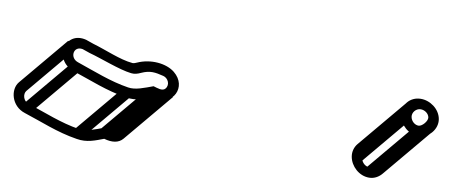

<svg xmlns="http://www.w3.org/2000/svg" viewBox="-207 -295 649 275"><g transform="rotate(90 117.5 -157.5)"><path d="M160 -432.5C159.2 -427.2 153.7 -422.5 147.4 -422.5C140.9 -422.5 135.5 -429 136.5 -435.5C137.5 -441.8 142.9 -446.5 148.2 -446.5C153.4 -446.5 160.8 -437.7 160 -432.5ZM145 -407.5C158.6 -407.5 172.7 -417.9 175 -432.5C177.3 -447 165.2 -461.5 150.6 -461.5C136 -461.5 123.6 -449.1 121.5 -435.5C119.1 -420.4 130 -407.5 145 -407.5ZM84.8 -20.7C86.3 -25.5 85.7 -30.2 84.4 -34.9C81 -48.2 83.6 -55.2 88.8 -67C91.7 -73.4 101.3 -76.6 106.8 -70.1C110.7 -65.5 106.2 -58.6 103.5 -53C105.8 -39.9 108.9 -26.6 105.2 -16.4C96.6 8.9 82.3 31.4 69.2 55.3C62.6 67.5 45.2 61.7 50.4 48.5L55.9 38.6C63.8 21.7 79.8 -3.9 84.8 -20.7ZM42.7 33.4 37 43.6C23.2 74.2 65.9 91.6 82.4 60.7C94.6 37.8 109.9 14.6 119.5 -13.6C124.7 -28 121.6 -40.6 119.3 -53L121.2 -56.8C131.2 -79.4 105 -101 82.9 -81.9C70.8 -71.4 64.6 -49.1 69.7 -29.1C70.9 -24.5 70.4 -23.1 70.2 -22.4C65.5 -4.9 51.4 15.6 42.7 33.4ZM69.7 63.3 129.2 134 141.5 123.4 82 52.7ZM106.2 -9.7 165.7 61 178 50.4 118.5 -20.3ZM105.3 -47.7 164.8 23 177.1 12.4 117.5 -58.3ZM108.2 -53.7 167.7 17 180 6.4 120.5 -64.3ZM140.1 -409.7 199.6 -339 211.9 -349.6 152.4 -420.3ZM161.4 -427.2 220.9 -356.5 233.2 -367.1 173.7 -437.8ZM156.6 -441.6 216.1 -370.9C218.8 -367.7 219.8 -363.8 219.5 -361.8C218.7 -356.5 213.2 -351.8 206.9 -351.8C203.8 -351.8 200.7 -353.2 198.6 -355.8L139.1 -426.5L126.8 -415.9L186.3 -345.2C190.5 -340.2 196.9 -336.8 204.5 -336.8C218.1 -336.8 232.2 -347.2 234.5 -361.8C235.8 -369.6 232.7 -376.5 228.4 -381.5L168.9 -452.2ZM106.8 -70.1 166.3 0.6C170.2 5.2 165.7 12.1 163 17.7C165.3 30.9 168.4 44.1 164.7 54.3C156.1 79.6 141.5 102 128.7 126C124.6 133.9 114.1 133.9 110.2 129.2L50.7 58.5L38.4 69.2L97.9 139.9C107.7 151.6 132 150.4 141.9 131.4C153.9 108.4 169.4 85.3 179 57.1C184.2 42.7 181.1 30.1 178.8 17.7C184.1 6.9 184.6 -2.9 178.6 -10L119.1 -80.7Z"/></g></svg>

Font: CiSf OpenHand
Style: GlsObl
Weight: 400
Foundry: Cannot Into Space Fonts
Version: Version 0.7892